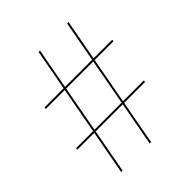

<svg xmlns="http://www.w3.org/2000/svg" viewBox="-199 -835 957 957"><g transform="rotate(-45 279.5 -357.0)"><path d="M100 0 143 -233H25V-243H145L190 -488H57V-498H192L232 -714H242L202 -498H393L433 -714H443L403 -498H534V-488H401L356 -243H502V-233H354L311 0H301L344 -233H153L110 0ZM155 -243H346L391 -488H200Z"/></g></svg>

Font: Noto Serif Display Semi
Style: Regular
Weight: 600
Designer: Monotype Design Team
Foundry: Monotype Imaging Inc.
Version: Version 1.900